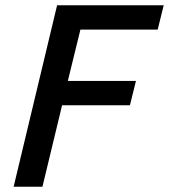

<svg xmlns="http://www.w3.org/2000/svg" viewBox="-20 -713 645 733"><path d="M32 0 198 -693H605L582 -600H287L239 -404H499L476 -311H217L142 0Z"/></svg>

Font: Ubuntu Sans Mono Medium
Style: Italic
Weight: 500
Italic angle: -13.5°
Monospace: yes
Designer: Dalton Maag Ltd
Foundry: Dalton Maag Ltd
Version: Version 1.006